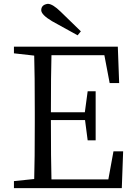

<svg xmlns="http://www.w3.org/2000/svg" viewBox="-20 -969 694 989"><path d="M396.5 -807.6 379.9 -787.1Q290 -835.9 247.1 -860.4Q193.4 -892.6 192.4 -916Q192.4 -940.4 216.8 -947.3Q222.7 -949.2 227.5 -949.2Q252 -948.2 292 -909.2Q344.7 -858.4 396.5 -807.6ZM564.5 -189.5H614.3L607.4 0H51.8V-36.1L156.2 -46.9Q159.2 -142.6 159.2 -336.9V-391.6Q159.2 -586.9 156.2 -682.6L51.8 -694.3V-728.5H586.9L593.8 -541H544.9L517.6 -684.6H245.1Q242.2 -589.8 242.2 -390.6H417L431.6 -499H472.7V-246.1H431.6L418 -350.6H242.2Q242.2 -141.6 245.1 -44.9H538.1Z"/></svg>

Font: GenYoMin JP Regular
Style: Regular
Weight: 400
Version: Version 1.001;PS 1;hotconv 16.6.51;makeotf.lib2.5.65220 DEVE